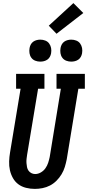

<svg xmlns="http://www.w3.org/2000/svg" viewBox="-20 -1212 568 1240"><path d="M205 8Q176 8 148 1Q120 -6 98.5 -22Q77 -38 63.5 -62Q50 -86 44 -113Q38 -140 39 -169.5Q40 -199 45 -228L113 -639H84V-735H267V-639H226L155 -212Q153 -199 151.5 -185.5Q150 -172 151 -158.5Q152 -145 154.5 -132.5Q157 -120 164 -110Q171 -100 182.5 -94Q194 -88 207 -88Q226 -88 244 -98.5Q262 -109 273.5 -125.5Q285 -142 291 -160.5Q297 -179 301 -198L373 -639H345V-735H528V-639H486L411 -183Q406 -158 398.5 -133.5Q391 -109 377.5 -86.5Q364 -64 345 -45Q326 -26 303 -14Q280 -2 254.5 3Q229 8 205 8ZM440 -814Q423 -814 407.5 -820Q392 -826 382.5 -839Q373 -852 370.5 -868.5Q368 -885 371 -902Q373 -914 379 -925Q385 -936 395 -943Q405 -950 417 -953Q429 -956 440 -956Q457 -956 472.5 -950Q488 -944 497.5 -931Q507 -918 510 -901.5Q513 -885 510 -868Q508 -856 502 -845Q496 -834 486 -827Q476 -820 464 -817Q452 -814 440 -814ZM240 -814Q223 -814 207.5 -820Q192 -826 182.5 -839Q173 -852 170.5 -868.5Q168 -885 171 -902Q173 -914 179 -925Q185 -936 195 -943Q205 -950 217 -953Q229 -956 240 -956Q257 -956 272.5 -950Q288 -944 297.5 -931Q307 -918 310 -901.5Q313 -885 310 -868Q308 -856 302 -845Q296 -834 286 -827Q276 -820 264 -817Q252 -814 240 -814ZM345 -994 295 -1046 454 -1192 518 -1128Z"/></svg>

Font: Iosevka Curly Slab Oblique
Style: Bold
Weight: 700
Italic angle: -9°
Monospace: yes
Designer: Belleve Invis
Foundry: Belleve Invis
Version: Version 11.1.0; ttfautohint (v1.8.3)